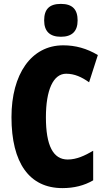

<svg xmlns="http://www.w3.org/2000/svg" viewBox="-20 -957 547 987"><path d="M293 -937C233 -937 207 -909 207 -852C207 -796 236 -768 293 -768C350 -768 379 -796 379 -852C379 -908 353 -937 293 -937ZM320 -578C363 -578 400 -561 438 -534L483 -674C426 -708 368 -724 305 -724C140 -724 39 -575 39 -355C39 -119 131 10 301 10C360 10 413 -3 459 -30V-182C416 -157 374 -137 328 -137C253 -137 216 -209 216 -354C216 -493 253 -578 320 -578Z"/></svg>

Font: Noto Sans Georgian ExtraCondensed Black
Style: Regular
Weight: 900
Width: 2
Designer: Monotype Design Team, Akaki Razmadze
Foundry: Google LLC
Version: Version 2.005